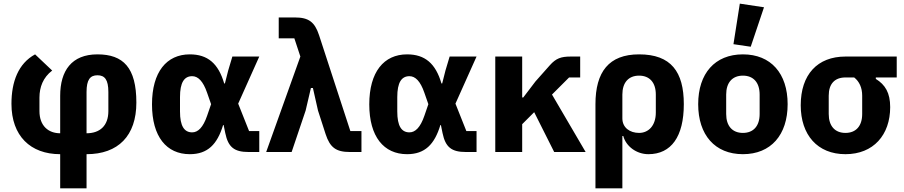

<svg xmlns="http://www.w3.org/2000/svg" viewBox="-20 -836 4974 1056"><path d="M311 200H456V12C630 12 730 -89 730 -272C730 -464 658 -537 516 -537C374 -537 311 -447 311 -309V-103C247 -103 197 -143 197 -225V-299C197 -357 217 -410 267 -448L173 -537C81 -487 43 -387 43 -265C43 -89 147 12 311 12ZM456 -330C456 -398 476 -422 516 -422C556 -422 576 -398 576 -330V-225C576 -143 528 -103 456 -103Z M1406 -115H1350L1290 -266L1406 -525H1258L1235 -448L1217 -377H1213C1181 -487 1122 -537 1024 -537C896 -537 816 -440 816 -262C816 -84 896 12 1024 12C1122 12 1175 -42 1207 -148H1210L1219 -104C1235 -26 1269 0 1347 0H1406ZM1037 -108C993 -108 970 -143 970 -223V-302C970 -382 993 -417 1037 -417C1069 -417 1097 -390 1119 -326L1141 -263L1119 -199C1097 -135 1069 -108 1037 -108Z M1632 -525 1444 0H1584L1661 -228L1690 -352H1701L1729 -228L1771 -98C1795 -25 1828 0 1904 0H1968V-115H1907L1735 -642C1711 -715 1678 -740 1602 -740H1513V-625H1599Z M2601 -115H2545L2485 -266L2601 -525H2453L2430 -448L2412 -377H2408C2376 -487 2317 -537 2219 -537C2091 -537 2011 -440 2011 -262C2011 -84 2091 12 2219 12C2317 12 2370 -42 2402 -148H2405L2414 -104C2430 -26 2464 0 2542 0H2601ZM2232 -108C2188 -108 2165 -143 2165 -223V-302C2165 -382 2188 -417 2232 -417C2264 -417 2292 -390 2314 -326L2336 -263L2314 -199C2292 -135 2264 -108 2232 -108Z M3028 0H3201L3016 -316L3110 -410H3171V-525H3119C3065 -525 3038 -515 3004 -477L2925 -388L2858 -300H2852V-525H2704V0H2852V-153L2918 -219Z M3255 200H3403V-88H3408C3423 -31 3481 12 3546 12C3672 12 3741 -85 3741 -263C3741 -441 3671 -537 3495 -537C3329 -537 3255 -441 3255 -263ZM3495 -105C3444 -105 3403 -134 3403 -185V-316C3403 -382 3437 -420 3495 -420C3553 -420 3587 -382 3587 -316V-217C3587 -144 3546 -105 3495 -105Z M4182 -796 4049 -816 4014 -593 4109 -579ZM4066 12C4220 12 4312 -94 4312 -263C4312 -432 4220 -537 4066 -537C3912 -537 3820 -432 3820 -263C3820 -94 3912 12 4066 12ZM4066 -105C4008 -105 3974 -143 3974 -209V-316C3974 -382 4008 -420 4066 -420C4124 -420 4158 -382 4158 -316V-209C4158 -143 4124 -105 4066 -105Z M4912 -410V-525H4630C4476 -525 4384 -426 4384 -257C4384 -94 4476 12 4630 12C4784 12 4876 -94 4876 -247C4876 -325 4849 -370 4797 -402V-410ZM4678 -410C4706 -388 4722 -354 4722 -310V-209C4722 -143 4688 -105 4630 -105C4572 -105 4538 -143 4538 -209V-310C4538 -376 4572 -410 4630 -410Z"/></svg>

Font: LVC Sans
Style: Bold
Weight: 700
Designer: Mike Abbink, Paul van der Laan, Pieter van Rosmalen
Foundry: Bold Monday
Version: Version 3.0